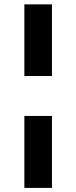

<svg xmlns="http://www.w3.org/2000/svg" viewBox="-20 -748 359 904"><path d="M94.7 -202.1H224.6V136.7H94.7ZM224.6 -727.5V-390.1H94.7V-727.5Z"/></svg>

Font: Inter 28pt
Style: Bold
Weight: 700
Designer: Rasmus Andersson
Foundry: rsms
Version: Version 4.001;git-66647c0bb